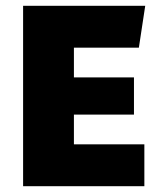

<svg xmlns="http://www.w3.org/2000/svg" viewBox="-20 -645 559 665"><path d="M236 -248V-145H480V0H60V-625H483L461 -480H236V-377H444V-248Z"/></svg>

Font: Changa
Style: Bold
Weight: 700
Designer: Eduardo Rodriguez Tunni
Foundry: Eduardo Rodriguez Tunni
Version: Version 3.002; ttfautohint (v1.8.2)